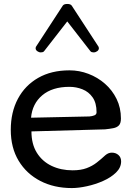

<svg xmlns="http://www.w3.org/2000/svg" viewBox="-20 -934 677 966"><path d="M341.3 12.2Q252 12.2 182.6 -23.7Q113.3 -59.6 73.7 -125.2Q34.2 -190.9 34.2 -280.8Q34.2 -369.6 70.1 -437Q106 -504.4 172.1 -542.2Q238.3 -580.1 329.6 -580.1Q378.9 -580.1 425 -562.5Q471.2 -544.9 508.1 -512.7Q544.9 -480.5 566.7 -436Q588.4 -391.6 588.4 -337.9Q588.4 -313.5 578.1 -303Q567.9 -292.5 549.8 -289.1Q531.7 -285.6 508.3 -283.2L138.2 -272.9Q138.2 -209 165.5 -165.3Q192.9 -121.6 239.7 -99.4Q286.6 -77.1 345.2 -77.1Q386.7 -77.1 415.5 -87.9Q444.3 -98.6 466.6 -116Q488.8 -133.3 510.3 -153.3Q525.4 -166 542.5 -166Q562.5 -166 575.9 -154.1Q589.4 -142.1 589.4 -122.1Q589.4 -90.8 563.7 -65.9Q538.1 -41 499 -23.7Q460 -6.3 417.5 2.9Q375 12.2 341.3 12.2ZM136.2 -341.8 429.7 -348.1Q443.4 -349.1 454.6 -353.5Q465.8 -357.9 465.8 -369.1Q465.8 -416 446 -444.1Q426.3 -472.2 395 -484.6Q363.8 -497.1 329.6 -497.1Q243.2 -497.1 192.9 -454.8Q142.6 -412.6 136.2 -341.8ZM185.5 -670.4Q175.8 -670.4 167.5 -676.5Q159.2 -682.6 159.2 -691.4Q159.2 -698.2 164.1 -703.6L295.9 -905.8Q301.8 -914.1 318.4 -914.1Q335 -914.1 340.8 -905.8L472.7 -703.6Q477.5 -698.2 477.5 -691.4Q477.5 -682.6 469.2 -676.5Q460.9 -670.4 451.2 -670.4Q446.8 -670.4 442.1 -671.6Q437.5 -672.9 434.6 -676.8L318.4 -826.2L202.1 -676.8Q199.2 -672.9 194.6 -671.6Q189.9 -670.4 185.5 -670.4Z"/></svg>

Font: Cutive
Style: Regular
Weight: 400
Version: Version 1.100; ttfautohint (v1.8.4.7-5d5b)